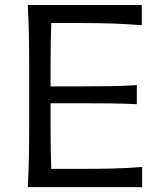

<svg xmlns="http://www.w3.org/2000/svg" viewBox="-20 -770 665 790"><path d="M94.2 0Q97.7 -62.5 98.9 -120.6Q100.1 -178.7 100.1 -248V-499.5Q100.1 -569.8 98.9 -627.9Q97.7 -686 94.2 -749.5H563.5V-666.5Q510.7 -670.4 450.2 -672.9Q389.6 -675.3 308.1 -675.3H190.9Q189.5 -629.4 188.7 -584Q188 -538.6 188 -486.3V-414.6H314.9Q387.7 -414.6 440.7 -415.5Q493.7 -416.5 543 -419.9V-341.3Q490.7 -343.8 438 -344.5Q385.3 -345.2 314.5 -345.2H188V-261.7Q188 -210 188.7 -165.3Q189.5 -120.6 190.9 -75.2H315.4Q384.3 -75.2 446 -76.7Q507.8 -78.1 564.9 -83V0Z"/></svg>

Font: Pinar DS2-Regular
Style: Regular
Weight: 400
Designer: Amin Abedi
Version: Version 2.000